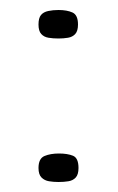

<svg xmlns="http://www.w3.org/2000/svg" viewBox="-20 -363 235 384"><path d="M57 -27Q57 -46 69 -51Q81 -56 98 -56Q115 -56 126 -51.5Q137 -47 137 -27Q137 -14 131.5 -8Q126 -2 117 -0.5Q108 1 97 1Q87 1 78 -0.5Q69 -2 63 -8Q57 -14 57 -27ZM57 -314Q57 -327 62 -333Q67 -339 76.5 -341Q86 -343 97 -343Q114 -343 125 -338Q136 -333 136 -314Q136 -301 130.5 -295Q125 -289 116 -287.5Q107 -286 97 -286Q86 -286 77 -287.5Q68 -289 62.5 -295Q57 -301 57 -314Z"/></svg>

Font: Genos Thin
Style: Regular
Weight: 400
Version: Version 1.010